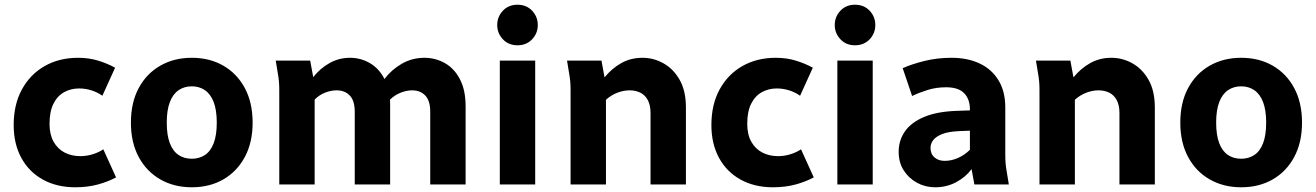

<svg xmlns="http://www.w3.org/2000/svg" viewBox="-20 -782 5578 814"><path d="M38 -252Q38 -339 73 -403Q108 -467 169.5 -502Q231 -537 311 -537Q357 -537 396 -525Q435 -513 468 -495L414 -376Q395 -390 369 -398.5Q343 -407 315 -407Q280 -407 251.5 -391Q223 -375 206.5 -342Q190 -309 190 -257Q190 -212 207 -181.5Q224 -151 253.5 -135.5Q283 -120 321 -120Q347 -120 373 -128Q399 -136 418 -149L472 -30Q439 -12 395.5 0Q352 12 299 12Q221 12 162 -20.5Q103 -53 70.5 -112.5Q38 -172 38 -252Z M535 -262Q535 -347 568 -408.5Q601 -470 659.5 -503.5Q718 -537 793 -537Q869 -537 927 -503.5Q985 -470 1018 -408.5Q1051 -347 1051 -262Q1051 -178 1018 -116.5Q985 -55 927 -21.5Q869 12 793 12Q718 12 659.5 -21.5Q601 -55 568 -116.5Q535 -178 535 -262ZM687 -262Q687 -209 700 -175Q713 -141 737 -125Q761 -109 793 -109Q825 -109 849 -125Q873 -141 886 -175Q899 -209 899 -262Q899 -315 886 -349Q873 -383 849 -399.5Q825 -416 793 -416Q761 -416 737 -399.5Q713 -383 700 -349Q687 -315 687 -262Z M1149 -525H1295L1308 -455Q1337 -492 1377 -514.5Q1417 -537 1464 -537Q1509 -537 1548 -514.5Q1587 -492 1610 -447Q1639 -486 1683 -511.5Q1727 -537 1779 -537Q1826 -537 1866 -514.5Q1906 -492 1930 -446Q1954 -400 1954 -331V0H1804V-308Q1804 -355 1783 -377Q1762 -399 1727 -399Q1704 -399 1678.5 -389Q1653 -379 1633 -359Q1634 -352 1634 -345.5Q1634 -339 1634 -331V0H1484V-308Q1484 -355 1463 -377Q1442 -399 1407 -399Q1384 -399 1359 -389.5Q1334 -380 1314 -360V0H1164V-400Q1164 -421 1162.5 -437.5Q1161 -454 1157 -476Z M2099 0V-525H2249V0ZM2088 -676Q2088 -711 2112 -736.5Q2136 -762 2174 -762Q2212 -762 2236 -736.5Q2260 -711 2260 -676Q2260 -641 2236 -615.5Q2212 -590 2174 -590Q2136 -590 2112 -615.5Q2088 -641 2088 -676Z M2384 -525H2530L2543 -454Q2574 -492 2614 -514.5Q2654 -537 2704 -537Q2751 -537 2793 -513.5Q2835 -490 2861.5 -443.5Q2888 -397 2888 -326V0H2738V-303Q2738 -336 2726.5 -357.5Q2715 -379 2695 -389Q2675 -399 2649 -399Q2624 -399 2597.5 -389Q2571 -379 2549 -359V0H2399V-400Q2399 -421 2397.5 -437.5Q2396 -454 2392 -476Z M2996 -252Q2996 -339 3031 -403Q3066 -467 3127.5 -502Q3189 -537 3269 -537Q3315 -537 3354 -525Q3393 -513 3426 -495L3372 -376Q3353 -390 3327 -398.5Q3301 -407 3273 -407Q3238 -407 3209.5 -391Q3181 -375 3164.5 -342Q3148 -309 3148 -257Q3148 -212 3165 -181.5Q3182 -151 3211.5 -135.5Q3241 -120 3279 -120Q3305 -120 3331 -128Q3357 -136 3376 -149L3430 -30Q3397 -12 3353.5 0Q3310 12 3257 12Q3179 12 3120 -20.5Q3061 -53 3028.5 -112.5Q2996 -172 2996 -252Z M3530 0V-525H3680V0ZM3519 -676Q3519 -711 3543 -736.5Q3567 -762 3605 -762Q3643 -762 3667 -736.5Q3691 -711 3691 -676Q3691 -641 3667 -615.5Q3643 -590 3605 -590Q3567 -590 3543 -615.5Q3519 -641 3519 -676Z M3790 -138Q3790 -187 3816.5 -225Q3843 -263 3897.5 -286Q3952 -309 4035 -312L4092 -314V-318Q4092 -362 4067.5 -387Q4043 -412 3991 -412Q3949 -412 3912.5 -400.5Q3876 -389 3847 -375L3807 -493Q3845 -510 3899 -523.5Q3953 -537 4014 -537Q4082 -537 4133 -513Q4184 -489 4213 -442Q4242 -395 4242 -326V-125Q4242 -104 4243.5 -87.5Q4245 -71 4249 -49L4257 0H4111L4099 -65Q4074 -31 4033.5 -9.5Q3993 12 3945 12Q3903 12 3868 -7Q3833 -26 3811.5 -59.5Q3790 -93 3790 -138ZM3925 -155Q3925 -129 3942 -114.5Q3959 -100 3985 -100Q4014 -100 4042 -112.5Q4070 -125 4092 -147V-228L4045 -226Q4000 -224 3974 -213.5Q3948 -203 3936.5 -188Q3925 -173 3925 -155Z M4372 -525H4518L4531 -454Q4562 -492 4602 -514.5Q4642 -537 4692 -537Q4739 -537 4781 -513.5Q4823 -490 4849.5 -443.5Q4876 -397 4876 -326V0H4726V-303Q4726 -336 4714.5 -357.5Q4703 -379 4683 -389Q4663 -399 4637 -399Q4612 -399 4585.5 -389Q4559 -379 4537 -359V0H4387V-400Q4387 -421 4385.5 -437.5Q4384 -454 4380 -476Z M4984 -262Q4984 -347 5017 -408.5Q5050 -470 5108.5 -503.5Q5167 -537 5242 -537Q5318 -537 5376 -503.5Q5434 -470 5467 -408.5Q5500 -347 5500 -262Q5500 -178 5467 -116.5Q5434 -55 5376 -21.5Q5318 12 5242 12Q5167 12 5108.5 -21.5Q5050 -55 5017 -116.5Q4984 -178 4984 -262ZM5136 -262Q5136 -209 5149 -175Q5162 -141 5186 -125Q5210 -109 5242 -109Q5274 -109 5298 -125Q5322 -141 5335 -175Q5348 -209 5348 -262Q5348 -315 5335 -349Q5322 -383 5298 -399.5Q5274 -416 5242 -416Q5210 -416 5186 -399.5Q5162 -383 5149 -349Q5136 -315 5136 -262Z"/></svg>

Font: Radio Canada
Style: Regular
Weight: 400
Designer: Charles Daoud, Etienne Aubert Bonn, Alexandre Saumier Demers, Jacques Le Bailly
Foundry: Radio-Canada
Version: Version 2.104;gftools[0.9.28.dev5+ged2979d]